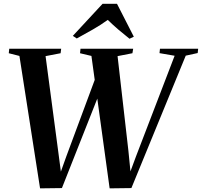

<svg xmlns="http://www.w3.org/2000/svg" viewBox="-20 -1004 1081 1028"><path d="M194.5 4.5 84 -704.5 27 -719 29.5 -743H307.5L304.5 -719L224 -703.5L290.5 -202.5L311 -46.5L288.5 -36.5L335 -166.5L520.5 -666L566 -640.5L311.5 3ZM567 4.5 469.5 -704.5 408.5 -719 411 -743H693L689 -719L609.5 -703.5L667.5 -196.5L682.5 -46L660 -36.5L708.5 -167.5L915 -705.5L834 -719.5L836.5 -743H1041L1038.5 -720L974.5 -706L683.5 3ZM370 -812 529 -983.5H606.5L696.5 -807.5L673.5 -796.5Q643 -820.5 613.2 -846Q583.5 -871.5 557 -897.5Q520.5 -871 477.8 -846.5Q435 -822 391 -798Z"/></svg>

Font: Merriweather 120pt SemiBold
Style: Italic
Weight: 600
Italic angle: -7.8°
Version: Version 2.101